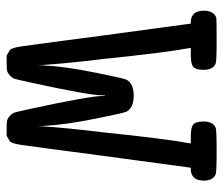

<svg xmlns="http://www.w3.org/2000/svg" viewBox="-66 -584 658 565"><g transform="rotate(90 262.5 -302.0)"><path d="M381 -535Q355 -535 346.5 -542.5Q338 -550 338 -573Q338 -600 356 -608Q362 -611 425 -611Q488 -611 494 -608Q512 -600 512 -573Q512 -538 482 -535H474L439 -276Q411 -63 407 -36.5Q403 -10 397 -3Q382 6 380 7H359Q338 7 333 5Q321 0 313 -13Q310 -20 301 -62Q263 -238 263 -275Q263 -283 262 -283Q261 -282 261 -274Q261 -236 223 -62Q214 -20 211 -13Q203 0 191 5Q186 7 165 7H144Q142 6 127 -3Q121 -10 117 -36.5Q113 -63 85 -276L50 -535H42Q12 -538 12 -573Q12 -603 33 -610Q37 -611 101 -611Q162 -611 168 -608Q186 -600 186 -573Q186 -550 177.5 -542.5Q169 -535 143 -535H122V-531Q135 -462 154 -278Q167 -171 172 -96V-84L173 -102Q176 -165 195 -258Q210 -333 215 -346Q227 -367 262 -367Q297 -367 309 -346Q314 -333 329 -258Q348 -165 351 -102L352 -84V-96Q357 -171 370 -278Q389 -462 402 -531V-535Z"/></g></svg>

Font: KaTeX_Typewriter
Style: Regular
Weight: 400
Version: Version 1.1; ttfautohint (v1.3)